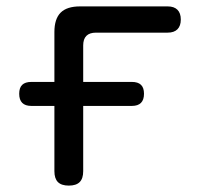

<svg xmlns="http://www.w3.org/2000/svg" viewBox="-20 -570 640 600"><path d="M195 10Q172 10 161 -1Q150 -12 150 -35V-239H78Q59 -239 49.5 -248.5Q40 -258 40 -277Q40 -296 49.5 -305Q59 -314 78 -314H150V-470Q150 -511 169.5 -530.5Q189 -550 230 -550H504Q524 -550 534.5 -539.5Q545 -529 545 -509Q545 -489 534.5 -478.5Q524 -468 504 -468H280Q260 -468 250 -458Q240 -448 240 -428V-314H392Q411 -314 420.5 -305Q430 -296 430 -277Q430 -258 420.5 -248.5Q411 -239 392 -239H240V-35Q240 -12 229 -1Q218 10 195 10Z"/></svg>

Font: Maple Mono NL
Style: Regular
Weight: 400
Monospace: yes
Designer: subframe7536
Version: Version 7.000